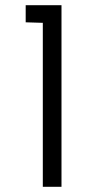

<svg xmlns="http://www.w3.org/2000/svg" viewBox="-20 -720 329 740"><path d="M217 0V-700H79V-634L145 -632V0Z"/></svg>

Font: Advent Pro
Style: Medium
Weight: 500
Designer: Andreas Kalpakidis
Foundry: Andreas Kalpakidis
Version: Version 2.002 2008